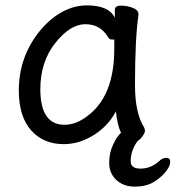

<svg xmlns="http://www.w3.org/2000/svg" viewBox="-20 -512 653 714"><path d="M466 88Q466 115 503 115Q540 115 571 88Q584 75 598.5 75Q613 75 613 90.5Q613 106 595.5 127.5Q578 149 550.5 165.5Q523 182 481 182Q439 182 412.5 157Q386 132 386 94Q386 56 401 25Q414 -4 430 -18Q416 -48 411 -98Q383 -44 329 -10Q275 24 217 24Q141 24 95.5 -27.5Q50 -79 50 -175Q50 -302 129 -398Q165 -442 210 -467Q255 -492 303 -492Q385 -492 407 -446V-475Q407 -491 429.5 -491Q452 -491 473.5 -483Q495 -475 495 -459V-457Q482 -368 482 -195Q482 -92 516 -38Q519 -32 519 -25Q519 -21 516 -15Q513 -9 505 1Q498 9 492 12Q466 47 466 88ZM220 -48Q262 -48 303 -79Q405 -153 405 -330Q405 -355 405 -365H396Q388 -365 383 -372Q354 -422 297.5 -422Q241 -422 185.5 -352Q130 -282 130 -180Q130 -48 220 -48Z"/></svg>

Font: LXGW WenKai TC
Style: Bold
Weight: 700
Designer: LXGW / Fontworks Inc.
Foundry: LXGW / Fontworks Inc.
Version: Version 1.330;April 28, 2024